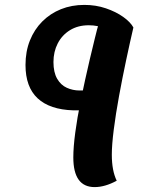

<svg xmlns="http://www.w3.org/2000/svg" viewBox="-20 -738 592 783"><path d="M366 25Q279 25 279 -96Q279 -138 287 -198Q295 -258 308 -321L353 -288H279Q183 -291 133.5 -337Q84 -383 84 -473Q84 -528 102 -573Q120 -618 152.5 -650.5Q185 -683 228.5 -700.5Q272 -718 324 -718Q371 -718 412 -704Q453 -690 482.5 -669Q512 -648 524 -626Q510 -566 494.5 -493Q479 -420 465.5 -346.5Q452 -273 444 -210Q436 -147 436 -107Q436 -42 456 -1Q408 25 366 25ZM313 -346Q319 -374 327.5 -414Q336 -454 346.5 -497.5Q357 -541 366.5 -580.5Q376 -620 384 -647L407 -622Q394 -628 377.5 -631.5Q361 -635 342 -635Q298 -635 265.5 -615Q233 -595 215.5 -561Q198 -527 198 -485Q198 -443 213 -417Q228 -391 252.5 -380Q277 -369 304 -369H352Z"/></svg>

Font: Lemonada Medium
Style: Regular
Weight: 500
Designer: Mohamed Gaber (Arabic), Eduardo Tunni (Latin)
Foundry: Kief Type Foundry
Version: Version 4.004; ttfautohint (v1.8.2)